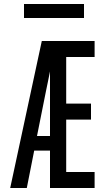

<svg xmlns="http://www.w3.org/2000/svg" viewBox="-20 -940 540 960"><path d="M31 0 189 -735H453V-655H311V-422H435V-342H311V-80H453V0H230V-187H151L114 0ZM230 -260V-583Q225 -559 220.5 -536Q216 -513 211 -490L165 -260ZM100 -850V-920H400V-850Z"/></svg>

Font: Iosevka Medium
Style: Regular
Weight: 500
Monospace: yes
Designer: Belleve Invis
Foundry: Belleve Invis
Version: Version 32.5.0; ttfautohint (v1.8.4)